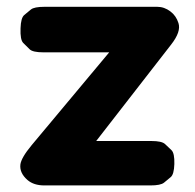

<svg xmlns="http://www.w3.org/2000/svg" viewBox="-20 -528 578 570"><path d="M40.5 -39.6Q37.6 -14.6 61.5 6.3Q80.1 22.5 111.8 22.5H426.3Q457 22.5 467 14.2Q477.1 5.9 486.8 -2.2Q496.6 -10.3 497.6 -41Q498.5 -73.2 489 -82.3Q479.5 -91.3 470 -100.3Q460.4 -109.4 429.2 -109.4H265.6L488.3 -396Q518.1 -434.1 509.8 -459.5Q502.9 -481.4 485.8 -494.1Q467.8 -507.8 446.8 -507.8H112.3Q81.5 -507.8 71.8 -499.8Q62 -491.7 52 -483.4Q42 -475.1 41 -444.3Q39.6 -409.7 49.1 -400.4Q58.6 -391.1 67.9 -381.8Q77.1 -372.6 109.4 -372.6H304.2L73.7 -96.7Q43 -59.6 40.5 -39.6Z"/></svg>

Font: Comic Relief
Style: Bold
Weight: 700
Designer: Jeff Davis
Foundry: Loudifier
Version: Version 1.200; ttfautohint (v1.8.4.7-5d5b)